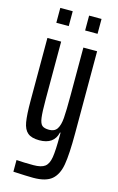

<svg xmlns="http://www.w3.org/2000/svg" viewBox="-132 -730 605 985"><g transform="rotate(15 170.0 -237.0)"><path d="M45 198V136Q84 139 135 139Q177 139 196 124.5Q215 110 221 73.5Q227 37 227 -42V-58H224Q209 8 131 8Q90 8 69.5 -9Q49 -26 42.5 -64Q36 -102 36 -176V-510H109V-205Q109 -136 113 -106.5Q117 -77 128.5 -67Q140 -57 166 -57Q195 -57 208 -77Q221 -97 224 -135.5Q227 -174 227 -257V-510H300V-73Q300 37 290.5 92.5Q281 148 249.5 175Q218 202 151 202Q119 202 45 198ZM60 -597V-676H126V-597ZM213 -597V-676H279V-597Z"/></g></svg>

Font: Saira Ultra Condensed Medium
Style: Regular
Weight: 500
Width: 1
Designer: Hector Gatti with collaboration of the Omnibus-Type team
Foundry: Omnibus-Type
Version: Version 1.001; ttfautohint (v1.8)